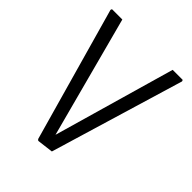

<svg xmlns="http://www.w3.org/2000/svg" viewBox="-211 -876 998 998"><g transform="rotate(45 288.0 -377.5)"><path d="M241 0 234 -6 25 -747 28 -755H104L291 -52L271 -47L474 -755H548L551 -747L330 -11Z"/></g></svg>

Font: Fustat
Style: Regular
Weight: 400
Designer: Mohamed Gaber, Khaled Hosny, Laura Garcia Mut
Foundry: Kief Type Foundry, Alif Type Foundry, Hard Type Foundry
Version: Version 1.007